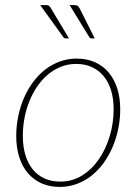

<svg xmlns="http://www.w3.org/2000/svg" viewBox="-20 -731 550 757"><path d="M44 0ZM218 -15Q265 -15 303.8 -39.2Q342.5 -63.5 370 -103.5Q397.5 -143.5 412.8 -194.8Q428 -246 428 -300Q428 -342 417.8 -375.2Q407.5 -408.5 388.2 -431.5Q369 -454.5 341.5 -466.8Q314 -479 280 -479Q248.5 -479 220.8 -468Q193 -457 169.8 -437.8Q146.5 -418.5 128 -391.8Q109.5 -365 96.5 -333.5Q83.5 -302 76.8 -266.8Q70 -231.5 70 -195Q70 -153 80.2 -119.5Q90.5 -86 109.5 -62.8Q128.5 -39.5 156 -27.2Q183.5 -15 218 -15ZM215.5 6Q176 6 144.2 -8Q112.5 -22 90.2 -48Q68 -74 56 -111.2Q44 -148.5 44 -195Q44 -234 51.8 -272Q59.5 -310 74 -343.8Q88.5 -377.5 109.5 -406.2Q130.5 -435 157 -455.8Q183.5 -476.5 215 -488.2Q246.5 -500 282.5 -500Q322 -500 353.8 -486Q385.5 -472 407.8 -446Q430 -420 442 -383Q454 -346 454 -300Q454 -261 446.2 -223.2Q438.5 -185.5 424 -151.5Q409.5 -117.5 388.5 -88.5Q367.5 -59.5 341 -38.5Q314.5 -17.5 282.8 -5.8Q251 6 215.5 6ZM272.5 -711Q281.5 -711 285.8 -708.2Q290 -705.5 294 -698L353.5 -579.5H342Q334 -579.5 331.5 -585.5L254.5 -711ZM159.5 -711Q169 -711 172.8 -708.2Q176.5 -705.5 181 -698L252 -579.5H239.5Q232.5 -579.5 229 -585.5L138.5 -711Z"/></svg>

Font: Lato Thin
Style: Italic
Weight: 200
Italic angle: -7°
Designer: Lukasz Dziedzic
Foundry: tyPoland Lukasz Dziedzic
Version: Version 2.007; 2014-02-27